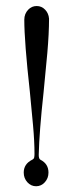

<svg xmlns="http://www.w3.org/2000/svg" viewBox="-20 -612 253 644"><path d="M101.1 12.7Q84 12.7 71.8 -0.7Q59.6 -14.2 59.6 -33.2Q59.6 -62 87.9 -76.2Q93.8 -79.1 94.7 -84Q95.7 -88.9 95.7 -95.7Q95.7 -138.2 90.8 -191.7Q85.9 -245.1 80.1 -304.7Q61.5 -472.2 61.5 -545.9Q61.5 -565.9 74.7 -579.6Q86.4 -591.8 103 -591.8Q119.6 -591.8 131.3 -579.6Q143.1 -567.4 144.5 -549.3Q144.5 -500.5 138.7 -433.8Q132.8 -367.2 126 -300.8Q111.8 -171.4 109.9 -92.3Q109.9 -79.1 115.7 -76.2Q142.6 -62.5 142.6 -33.2Q142.6 -14.2 130.4 -0.7Q118.2 12.7 101.1 12.7Z"/></svg>

Font: Quaaykop
Style: Regular
Weight: 400
Designer: Tup Wanders
Foundry: Free font, DO NOT SELL
Version: Version 1.00;July 31, 2023;FontCreator 11.5.0.2430 64-bit